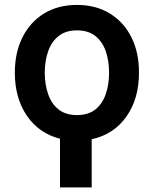

<svg xmlns="http://www.w3.org/2000/svg" viewBox="-20 -573 659 796"><path d="M228.7 2.1Q141.7 -19.9 91.6 -93Q41.5 -166.2 41.5 -271.7Q41.5 -355.1 73.2 -418.3Q104.8 -481.5 162.6 -517Q220.5 -552.6 299 -552.6Q377.8 -552.6 435.5 -517Q493.3 -481.5 524.9 -418.3Q556.5 -355.1 556.1 -271.7Q556.5 -163.7 503.9 -89.5Q451.3 -15.3 360.1 4.3V203.8H228.7ZM299 -95.9Q345.9 -95.9 375.2 -119.1Q404.5 -142.4 418.3 -182.4Q432.2 -222.3 432.2 -271.7Q432.2 -321.4 418.3 -361Q404.5 -400.6 375.2 -423.8Q345.9 -447.1 299 -447.1Q252.5 -447.1 223 -423.7Q193.5 -400.2 179.7 -360.6Q165.8 -321 165.5 -271.7Q165.8 -222.3 179.7 -182.4Q193.5 -142.4 223 -119.1Q252.5 -95.9 299 -95.9Z"/></svg>

Font: Inter UI Semi Bold
Style: Regular
Weight: 600
Designer: Rasmus Andersson
Foundry: rsms
Version: 3.2;8d6f07862